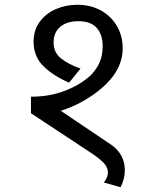

<svg xmlns="http://www.w3.org/2000/svg" viewBox="-20 -728 634 806"><path d="M504 -14Q504 24 486 58L416 38Q433 17 433 -4Q433 -24 417 -42Q401 -60 370 -81L111 -252H110V-322Q187 -322 251.5 -346.5Q316 -371 361 -412Q386 -438 398.5 -467Q411 -496 411 -534Q411 -583 386 -611Q361 -639 309 -639Q261 -639 233 -615.5Q205 -592 205 -550Q205 -509 234 -484.5Q263 -460 318 -440L270 -381Q201 -411 161 -451.5Q121 -492 121 -553Q121 -602 147 -637Q173 -672 215 -690Q257 -708 305 -708Q361 -708 404.5 -683.5Q448 -659 471.5 -617.5Q495 -576 495 -526Q495 -433 407 -358Q371 -327 326 -302Q281 -277 235 -263L443 -123Q504 -82 504 -14Z"/></svg>

Font: AmikoRegular
Style: Regular
Weight: 400
Designer: Pablo Impallari, Rodrigo Fuenzalida, Andres Torresi
Foundry: Impallari Type
Version: Version 1.000; ttfautohint (v1.3)